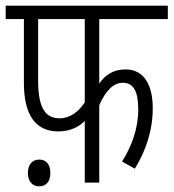

<svg xmlns="http://www.w3.org/2000/svg" viewBox="-20 -642 610 675"><path d="M329 -575H570V-622H0V-575H64V-351C64 -239 104 -180 185 -180C225 -180 257 -195 278 -217V0H329V-272C352 -325 380 -351 412 -351C450 -351 466 -319 466 -258C466 -189 443 -128 409 -74L454 -49C493 -112 517 -184 517 -261C517 -350 482 -398 421 -398C381 -398 350 -380 329 -348ZM114 -575H278V-282C255 -248 226 -226 188 -226C139 -227 114 -263 114 -360ZM78 -34C78 -4 94 13 117 13C142 13 157 -3 157 -34C157 -63 143 -81 118 -81C94 -81 78 -64 78 -34Z"/></svg>

Font: Noto Sans Devanagari ExtraCondensed Light
Style: Regular
Weight: 300
Width: 2
Designer: Jelle Bosma - Monotype Design Team
Foundry: Monotype Imaging Inc.
Version: Version 2.004